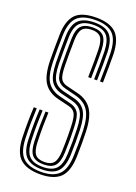

<svg xmlns="http://www.w3.org/2000/svg" viewBox="-154 -869 666 939"><g transform="rotate(20 179.0 -400.0)"><path d="M180.5 -43.8Q139 -43.8 120.5 -64.2Q102 -84.8 100.2 -135.2Q99 -179.5 99.4 -216.8Q99.8 -254 101.5 -290.5H116.5Q115 -250.2 114.6 -215.8Q114.2 -181.2 115.8 -135.8Q117 -93.5 131.1 -75Q145.2 -56.5 180.5 -56.5Q213.5 -56.5 227.9 -74.5Q242.2 -92.5 243.8 -136.2Q244.8 -162 245 -180.5Q245.2 -199 245.1 -217.6Q245 -236.2 244.2 -262.5Q242.8 -315 231.9 -332.1Q221 -349.2 198.8 -354.5L139 -369Q88.2 -381.5 63.6 -418Q39 -454.5 37 -531.8Q36.2 -561.5 36.8 -597.9Q37.2 -634.2 37.8 -668.2Q39.5 -740.5 71.4 -773.9Q103.2 -807.2 179.8 -807.2Q248.2 -807.2 281.6 -775.9Q315 -744.5 317.8 -667.5Q318.2 -645.2 318 -602.9Q317.8 -560.5 316.8 -519.8H301.5Q302.5 -561.8 302.8 -602.8Q303 -643.8 302.2 -666.8Q300 -736.8 270.8 -765.6Q241.5 -794.5 179.8 -794.5Q113 -794.5 83.9 -765.2Q54.8 -736 53.2 -667.5Q52.5 -629.5 52.1 -595.9Q51.8 -562.2 52.5 -532Q54.2 -460 76 -427.6Q97.8 -395.2 143 -384L202.5 -369.2Q229.8 -362.5 243.9 -342Q258 -321.5 259.5 -262.8Q260.2 -237.5 260.5 -218.9Q260.8 -200.2 260.4 -181.2Q260 -162.2 259.2 -135.8Q257.5 -85.8 239.4 -64.8Q221.2 -43.8 180.5 -43.8ZM180.5 -18.2Q125.2 -18.2 98.4 -43.9Q71.5 -69.5 69.5 -134.2Q68.2 -175 68.6 -215.8Q69 -256.5 71 -290.5H86.2Q84.5 -257 83.9 -220.4Q83.2 -183.8 85 -134.2Q86.8 -78 109 -54.5Q131.2 -31 180.5 -31Q229 -31 250.8 -54.9Q272.5 -78.8 274.5 -134.5Q275.8 -171.5 275.9 -197Q276 -222.5 275 -263.2Q273.2 -325 256.8 -350.4Q240.2 -375.8 206 -384.2L146.8 -399Q107.2 -408.8 88.4 -437.1Q69.5 -465.5 67.8 -532.8Q67.2 -558.2 67.5 -598.2Q67.8 -638.2 68.2 -667Q69.8 -731.5 96.9 -756.6Q124 -781.8 179.8 -781.8Q235 -781.8 259.9 -755.4Q284.8 -729 287 -666.2Q287.8 -643.2 287.4 -602.4Q287 -561.5 286 -519.8H270.8Q271.8 -559.5 272 -600.6Q272.2 -641.8 271.5 -666Q269.5 -721.8 248.5 -745.4Q227.5 -769 179.8 -769Q130.8 -769 107.8 -746.5Q84.8 -724 83.8 -666.8Q83.2 -635 82.9 -597.5Q82.5 -560 83.2 -533Q84.5 -470.8 100.5 -446.4Q116.5 -422 150.5 -413.8L209.5 -399.2Q250.8 -389.2 269.5 -358.9Q288.2 -328.5 290.2 -264Q291.2 -228.5 291.2 -201.2Q291.2 -174 290 -134.2Q287.8 -72.5 262.5 -45.4Q237.2 -18.2 180.5 -18.2ZM180.5 7.2Q111.2 7.2 76.4 -23.8Q41.5 -54.8 38.8 -133.2Q37.5 -172 37.9 -213.6Q38.2 -255.2 40.5 -290.5H55.8Q53.8 -254 53.2 -216.8Q52.8 -179.5 54.2 -133.8Q56.5 -63 86.9 -34.2Q117.2 -5.5 180.5 -5.5Q243 -5.5 273 -34.8Q303 -64 305.2 -133.8Q306.5 -168 306.6 -195Q306.8 -222 305.8 -264.5Q303.5 -335.5 281.1 -369Q258.8 -402.5 213.2 -414.2L154.5 -429.2Q126.8 -436 113.2 -455.8Q99.8 -475.5 98.5 -533.5Q98 -558.5 98.2 -595.2Q98.5 -632 99 -666.2Q100 -716.8 119 -736.5Q138 -756.2 179.8 -756.2Q219.5 -756.2 237 -735.8Q254.5 -715.2 256.2 -665.2Q257 -642 256.6 -602Q256.2 -562 255.2 -519.8H240Q241 -562.8 241.2 -602.4Q241.5 -642 240.8 -664.5Q239.2 -709.8 224.9 -726.6Q210.5 -743.5 179.8 -743.5Q144 -743.5 129.6 -725.9Q115.2 -708.2 114.5 -665.2Q114 -626 113.6 -592.6Q113.2 -559.2 114 -534Q115 -482.5 125 -465.8Q135 -449 158.2 -443.5L216.8 -429Q269.5 -416 294.1 -377.5Q318.8 -339 321 -265.2Q322 -230.8 322 -203.1Q322 -175.5 320.8 -133Q317.8 -55.8 283.8 -24.2Q249.8 7.2 180.5 7.2Z"/></g></svg>

Font: Big Shoulders Inline Display Medium
Style: Regular
Weight: 500
Designer: Patric King
Foundry: XO Type Co
Version: Version 1.000